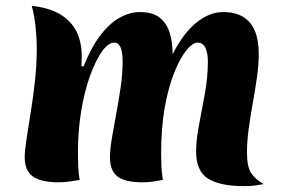

<svg xmlns="http://www.w3.org/2000/svg" viewBox="-20 -618 961 653"><path d="M264 -392Q291 -459 323 -500Q355 -541 389 -559Q423 -577 456 -577Q499 -577 523 -558Q547 -539 557 -507Q567 -475 567 -433Q601 -502 646 -539.5Q691 -577 739 -577Q780 -577 807 -560.5Q834 -544 847 -512.5Q860 -481 860 -435Q860 -398 854 -355.5Q848 -313 840 -269Q832 -225 826 -181.5Q820 -138 820 -99Q820 -51 834 -29.5Q848 -8 877 8Q864 10 850 12.5Q836 15 810 15Q728 15 687.5 -10.5Q647 -36 647 -103Q647 -142 657 -193.5Q667 -245 677 -301Q687 -357 687 -408Q687 -438 678.5 -455.5Q670 -473 652 -473Q635 -473 614 -447Q593 -421 573 -372Q553 -323 540.5 -253.5Q528 -184 528 -96Q528 -78 529 -53.5Q530 -29 534 -6Q512 -2 497 0Q482 2 465 2Q406 2 380 -17.5Q354 -37 354 -83Q354 -109 360.5 -148Q367 -187 375.5 -232Q384 -277 390.5 -322.5Q397 -368 397 -408Q397 -473 369 -473Q348 -473 326.5 -442.5Q305 -412 286 -359.5Q267 -307 256 -239.5Q245 -172 245 -97Q245 -78 246 -52.5Q247 -27 251 -6Q231 -3 215 -0.5Q199 2 179 2Q119 2 91.5 -18Q64 -38 64 -83Q64 -104 70 -144Q76 -184 84.5 -236Q93 -288 99 -343.5Q105 -399 105 -450Q105 -489 101 -527Q97 -565 88 -598Q146 -592 183.5 -570Q221 -548 239.5 -512Q258 -476 258 -426Q258 -417 257.5 -409.5Q257 -402 257 -393Z"/></svg>

Font: Merienda ExtraBold
Style: Regular
Weight: 800
Designer: Eduardo Rodriguez Tunni
Foundry: Eduardo Rodriguez Tunni
Version: Version 2.001